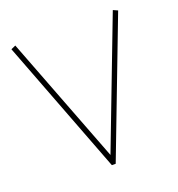

<svg xmlns="http://www.w3.org/2000/svg" viewBox="-104 -620 652 705"><g transform="rotate(-20 222.5 -267.0)"><path d="M215 0 14 -526 32 -534 223 -37 413 -534 431 -526 230 0Z"/></g></svg>

Font: Georama Thin
Style: Regular
Weight: 100
Designer: Jean-Baptiste Levee
Foundry: Production Type
Version: Version 1.000